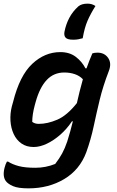

<svg xmlns="http://www.w3.org/2000/svg" viewBox="-21 -833 641 1054"><path d="M381 -615Q349 -615 339 -626.5Q329 -638 333 -659Q341 -700 359.5 -735Q378 -770 409 -798Q427 -813 460 -813Q484 -813 503 -800Q476 -757 459.5 -719Q443 -681 433 -623Q421 -620 409.5 -617.5Q398 -615 381 -615ZM310 -547Q361 -547 395 -521Q429 -495 448 -458H454Q461 -478 469 -498.5Q477 -519 486 -540Q492 -542 499 -543Q506 -544 514 -544Q553 -544 573 -514.5Q593 -485 576 -442Q544 -359 526 -284Q508 -209 493 -138.5Q478 -68 453 2Q417 99 331.5 150Q246 201 135 201Q79 201 51 189Q23 177 11 161Q-8 135 4 88Q9 68 17 54H23Q48 70 83 79Q118 88 173 88Q230 88 282 67Q305 37 320 9.5Q335 -18 348 -56Q357 -84 364.5 -111.5Q372 -139 379 -167H374Q346 -125 310 -93.5Q274 -62 236 -44Q198 -26 164 -26Q124 -26 96.5 -45.5Q69 -65 54 -97.5Q39 -130 36.5 -169.5Q34 -209 44 -249L51 -274Q87 -418 156 -482.5Q225 -547 310 -547ZM156 -164Q170 -153 192 -153Q240 -153 293.5 -176Q347 -199 401 -267Q408 -298 416 -330.5Q424 -363 434 -398Q416 -417 389.5 -426Q363 -435 332 -435Q274 -435 235.5 -394Q197 -353 175 -274L170 -256Q163 -230 159.5 -207Q156 -184 156 -164Z"/></svg>

Font: Recursive Sn Csl St SmB
Style: Italic
Weight: 600
Italic angle: -15°
Version: Version 1.079;hotconv 1.0.112;makeotfexe 2.5.65598; ttfautoh